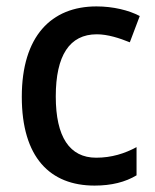

<svg xmlns="http://www.w3.org/2000/svg" viewBox="-20 -569 484 599"><path d="M275 10C328 10 371 -1 406 -22V-110C369 -90 328 -77 280 -77C197 -77 154 -142 154 -268C154 -396 197 -462 282 -462C316 -462 353 -450 385 -437L416 -519C382 -537 333 -549 281 -549C140 -549 48 -456 48 -267C48 -78 136 10 275 10Z"/></svg>

Font: Noto Sans Khmer SemiCondensed Medium
Style: Regular
Weight: 500
Width: 4
Designer: Danh Hong and the Monotype Design Team
Foundry: Monotype Imaging Inc.
Version: Version 2.004